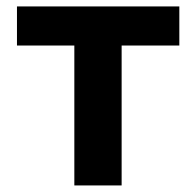

<svg xmlns="http://www.w3.org/2000/svg" viewBox="-20 -565 598 585"><path d="M206.5 -426.3H31.7V-545.4H526.4V-426.3H350.6V0H206.5Z"/></svg>

Font: My Font
Style: Bold
Weight: 500
Designer: Rasmus Andersson
Foundry: rsms
Version: Version 0.001